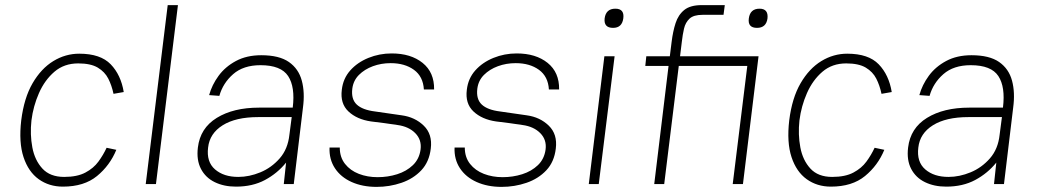

<svg xmlns="http://www.w3.org/2000/svg" viewBox="-20 -720 4060 751"><path d="M226 10Q172 10 131.5 -19Q91 -48 72 -105.5Q53 -163 63 -249Q74 -337 107.5 -394.5Q141 -452 188.5 -481Q236 -510 290 -510Q373 -510 413 -468.5Q453 -427 464 -360L424 -353Q417 -386 403.5 -412.5Q390 -439 362.5 -455.5Q335 -472 286 -472Q231 -472 193 -439.5Q155 -407 132.5 -356Q110 -305 103 -249Q97 -194 106.5 -143.5Q116 -93 146 -60.5Q176 -28 231 -28Q282 -28 314 -45Q346 -62 365 -88Q384 -114 397 -142L435 -134Q410 -73 359.5 -31.5Q309 10 226 10Z M636 -700H676L590 0H550Z M903 10Q856 10 820 -7.5Q784 -25 766 -59.5Q748 -94 754 -143Q763 -219 828 -259Q893 -299 993 -299H1125Q1135 -380 1107 -422.5Q1079 -465 999 -465Q932 -465 892 -430Q852 -395 838 -345L798 -348Q809 -388 835 -423.5Q861 -459 903 -481.5Q945 -504 1002 -504Q1072 -504 1110 -477.5Q1148 -451 1160.5 -404.5Q1173 -358 1165 -299L1129 0H1090L1099 -84Q1065 -42 1016.5 -16Q968 10 903 10ZM912 -28Q955 -28 998.5 -46Q1042 -64 1074 -100.5Q1106 -137 1112 -193L1121 -262H990Q902 -262 851 -230Q800 -198 794 -143Q787 -87 821 -57.5Q855 -28 912 -28Z M1453 11Q1398 11 1355.5 -8Q1313 -27 1290 -62Q1267 -97 1269 -143H1309Q1309 -105 1329.5 -79Q1350 -53 1383.5 -40Q1417 -27 1457 -27Q1497 -27 1533.5 -38.5Q1570 -50 1595 -74Q1620 -98 1625 -135Q1630 -173 1604.5 -199Q1579 -225 1535 -231Q1509 -235 1483 -238.5Q1457 -242 1431 -245Q1376 -253 1343 -284Q1310 -315 1317 -369Q1322 -413 1350 -444.5Q1378 -476 1421 -493.5Q1464 -511 1512 -511Q1587 -511 1633 -474Q1679 -437 1678 -370H1638Q1635 -421 1599 -447Q1563 -473 1508 -473Q1471 -473 1438.5 -461Q1406 -449 1384 -427Q1362 -405 1358 -373Q1353 -332 1375.5 -311Q1398 -290 1447 -284Q1465 -281 1495.5 -277Q1526 -273 1551 -269Q1603 -262 1637.5 -228.5Q1672 -195 1665 -139Q1659 -87 1628 -54Q1597 -21 1550.5 -5Q1504 11 1453 11Z M1942 11Q1887 11 1844.5 -8Q1802 -27 1779 -62Q1756 -97 1758 -143H1798Q1798 -105 1818.5 -79Q1839 -53 1872.5 -40Q1906 -27 1946 -27Q1986 -27 2022.5 -38.5Q2059 -50 2084 -74Q2109 -98 2114 -135Q2119 -173 2093.5 -199Q2068 -225 2024 -231Q1998 -235 1972 -238.5Q1946 -242 1920 -245Q1865 -253 1832 -284Q1799 -315 1806 -369Q1811 -413 1839 -444.5Q1867 -476 1910 -493.5Q1953 -511 2001 -511Q2076 -511 2122 -474Q2168 -437 2167 -370H2127Q2124 -421 2088 -447Q2052 -473 1997 -473Q1960 -473 1927.5 -461Q1895 -449 1873 -427Q1851 -405 1847 -373Q1842 -332 1864.5 -311Q1887 -290 1936 -284Q1954 -281 1984.5 -277Q2015 -273 2040 -269Q2092 -262 2126.5 -228.5Q2161 -195 2154 -139Q2148 -87 2117 -54Q2086 -21 2039.5 -5Q1993 11 1942 11Z M2345 -648Q2350 -686 2387 -686Q2423 -686 2418 -648Q2413 -611 2378 -611Q2341 -611 2345 -648ZM2344 -500H2384L2322 0H2283Z M2508 -500H2600L2607 -556Q2612 -597 2622.5 -629.5Q2633 -662 2656.5 -681Q2680 -700 2725 -700H2815L2810 -662H2728Q2693 -662 2677 -647Q2661 -632 2655.5 -608Q2650 -584 2647 -557L2640 -500H2947L2886 0H2846L2903 -462H2635L2578 0H2539L2595 -462H2504ZM2909 -648Q2914 -686 2951 -686Q2986 -686 2982 -648Q2977 -611 2941 -611Q2904 -611 2909 -648Z M3230 10Q3176 10 3135.5 -19Q3095 -48 3076 -105.5Q3057 -163 3067 -249Q3078 -337 3111.5 -394.5Q3145 -452 3192.5 -481Q3240 -510 3294 -510Q3377 -510 3417 -468.5Q3457 -427 3468 -360L3428 -353Q3421 -386 3407.5 -412.5Q3394 -439 3366.5 -455.5Q3339 -472 3290 -472Q3235 -472 3197 -439.5Q3159 -407 3136.5 -356Q3114 -305 3107 -249Q3101 -194 3110.5 -143.5Q3120 -93 3150 -60.5Q3180 -28 3235 -28Q3286 -28 3318 -45Q3350 -62 3369 -88Q3388 -114 3401 -142L3439 -134Q3414 -73 3363.5 -31.5Q3313 10 3230 10Z M3681 10Q3634 10 3598 -7.5Q3562 -25 3544 -59.5Q3526 -94 3532 -143Q3541 -219 3606 -259Q3671 -299 3771 -299H3903Q3913 -380 3885 -422.5Q3857 -465 3777 -465Q3710 -465 3670 -430Q3630 -395 3616 -345L3576 -348Q3587 -388 3613 -423.5Q3639 -459 3681 -481.5Q3723 -504 3780 -504Q3850 -504 3888 -477.5Q3926 -451 3938.5 -404.5Q3951 -358 3943 -299L3907 0H3868L3877 -84Q3843 -42 3794.5 -16Q3746 10 3681 10ZM3690 -28Q3733 -28 3776.5 -46Q3820 -64 3852 -100.5Q3884 -137 3890 -193L3899 -262H3768Q3680 -262 3629 -230Q3578 -198 3572 -143Q3565 -87 3599 -57.5Q3633 -28 3690 -28Z"/></svg>

Font: Haskoy ExtraLight
Style: Italic
Weight: 200
Designer: Ertekin Erdin
Foundry: Ertekin Erdin
Version: Version 2.000; ttfautohint (v1.8.4.7-5d5b)